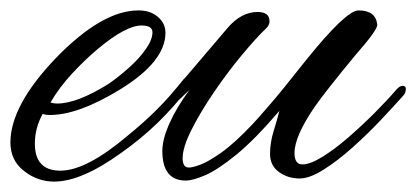

<svg xmlns="http://www.w3.org/2000/svg" viewBox="-53 -336 800 369"><path d="M51 13Q19 13 -7 -7.5Q-33 -28 -33 -62Q-33 -133 54 -224Q143 -316 213 -316Q236 -316 250.5 -303.5Q265 -291 265 -273Q265 -217 176 -163Q97 -115 43 -115Q35 -115 29 -117Q14 -90 14 -60Q14 -8 63 -8Q113 -8 192 -75Q253 -124 296 -179Q305 -191 312 -191Q318 -191 318 -185Q318 -179 310 -168Q282 -131 250 -100Q218 -69 181 -43Q104 13 51 13ZM57 -137Q95 -137 156 -175Q176 -189 195.5 -206.5Q215 -224 227.5 -242Q240 -260 240 -274Q240 -287 219 -287Q189 -287 135 -242Q109 -220 85 -194Q61 -168 44 -139Q50 -137 57 -137Z M304 11Q259 11 259 -46Q259 -68 272.5 -98.5Q286 -129 311 -163Q311 -163 293 -146Q275 -129 252 -103Q248 -99 242 -99Q238 -99 238 -104Q238 -109 247 -121L385 -283Q411 -313 442 -313Q465 -313 465 -295Q465 -288 459 -282Q440 -264 412.5 -231Q385 -198 359 -160Q333 -122 315.5 -87.5Q298 -53 298 -32Q298 -14 310 -14Q317 -14 332 -19.5Q347 -25 372 -42.5Q397 -60 432 -97Q438 -103 464 -133Q490 -163 534 -219Q612 -316 636 -316Q669 -316 672 -289Q674 -280 630 -230Q573 -161 552 -131Q513 -74 513 -42Q513 -20 528 -20Q543 -20 566.5 -34.5Q590 -49 616 -71.5Q642 -94 666.5 -118.5Q691 -143 709 -164Q715 -171 721 -171Q727 -171 727 -165Q727 -163 726 -159Q725 -155 720 -150Q704 -132 679 -105.5Q654 -79 625 -53Q596 -27 569 -10Q542 7 523 7Q500 7 483 -5.5Q466 -18 466 -40Q466 -62 473 -84.5Q480 -107 484 -123Q437 -68 401.5 -39Q366 -10 342 0.5Q318 11 304 11Z"/></svg>

Font: Alex Brush
Style: Regular
Weight: 400
Designer: Robert E. Leuschke
Foundry: Robert E. Leuschke
Version: Version 1.111; ttfautohint (v1.8.4.7-5d5b)